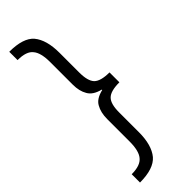

<svg xmlns="http://www.w3.org/2000/svg" viewBox="-300 -850 948 948"><g transform="rotate(-45 173.5 -376.5)"><path d="M159 -790Q197 -744 197 -654V-516Q197 -457 219 -434Q242 -411 303 -411V-342Q241 -342 219 -319Q197 -297 197 -238V-100Q197 -10 159 36Q121 80 25 80V22Q86 22 109 -7Q132 -34 132 -100V-256Q132 -302 150 -333Q166 -363 216 -375V-378Q167 -390 150 -421Q132 -451 132 -497V-654Q132 -719 109 -746Q87 -775 25 -775V-833Q122 -833 159 -790Z"/></g></svg>

Font: Sinter Normal
Style: Regular
Weight: 350
Foundry: Adobe & rsms
Version: Version 1.000